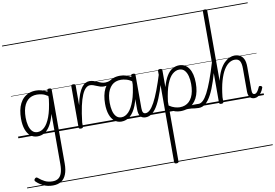

<svg xmlns="http://www.w3.org/2000/svg" viewBox="-151 -1380 3245 2265"><g transform="rotate(-10 1471.0 -248.0)"><path d="M307 619Q243 619 194.5 595.5Q146 572 110 537Q102 529 101.5 520.5Q101 512 111 501Q121 492 128.5 492Q136 492 145 500Q179 530 218.5 550Q258 570 312 570Q354 570 381 550.5Q408 531 421.5 490Q435 449 435 385V-216Q413 -132 382 -80.5Q351 -29 313 -6Q275 17 229 17Q180 17 144.5 -11.5Q109 -40 90 -93.5Q71 -147 71 -223Q71 -275 80 -320.5Q89 -366 107.5 -402.5Q126 -439 154 -465Q182 -491 219 -505Q256 -519 302 -519Q337 -519 369 -509.5Q401 -500 435 -481V-496Q435 -506 441 -510.5Q447 -515 461 -515Q475 -515 481 -510.5Q487 -506 487 -496V388Q487 465 466.5 516.5Q446 568 406.5 593.5Q367 619 307 619ZM237 -33Q281 -33 320 -69Q359 -105 389 -184.5Q419 -264 435 -394V-430Q397 -455 364 -462.5Q331 -470 304 -470Q271 -470 243 -460Q215 -450 193.5 -429.5Q172 -409 157 -379.5Q142 -350 134.5 -311Q127 -272 127 -224Q127 -174 138 -130.5Q149 -87 173 -60Q197 -33 237 -33ZM0 590H610V600H0ZM0 -20H610V0H0ZM0 -505H610V-500H0ZM0 -1110H610V-1100H0Z M747 15Q734 15 728 10.5Q722 6 722 -4V-496Q722 -506 728 -510.5Q734 -515 747 -515Q761 -515 767.5 -510.5Q774 -506 774 -496V-260Q789 -339 809 -389.5Q829 -440 851 -468Q873 -496 896 -507.5Q919 -519 943 -519Q954 -519 959 -511.5Q964 -504 963.5 -494.5Q963 -485 957.5 -477.5Q952 -470 941 -470Q914 -470 889.5 -447.5Q865 -425 843.5 -375.5Q822 -326 804.5 -246.5Q787 -167 774 -53V-4Q774 6 767.5 10.5Q761 15 747 15ZM590 590H994V600H590ZM590 -20H994V0H590ZM590 -505H994V-500H590ZM590 -1110H994V-1100H590Z M1102 -427Q1079 -427 1057.5 -433.5Q1036 -440 1017 -448.5Q998 -457 979 -463.5Q960 -470 940 -470Q929 -470 923 -477Q917 -484 917 -494.5Q917 -505 923.5 -512Q930 -519 942 -519Q968 -519 990.5 -511.5Q1013 -504 1034.5 -494.5Q1056 -485 1078 -477.5Q1100 -470 1125 -470Q1139 -470 1156 -473.5Q1173 -477 1188 -485Q1195 -489 1201 -486Q1207 -483 1209.5 -476.5Q1212 -470 1211.5 -463.5Q1211 -457 1205 -454Q1187 -445 1168 -439Q1149 -433 1132.5 -430Q1116 -427 1102 -427ZM994 590V600ZM994 -20V0ZM994 -505V-500ZM994 -1110V-1100Z M1234 17Q1186 17 1151 -11.5Q1116 -40 1097 -93.5Q1078 -147 1078 -223Q1078 -275 1087 -320.5Q1096 -366 1114.5 -402.5Q1133 -439 1161 -465Q1189 -491 1225.5 -505Q1262 -519 1308 -519Q1348 -519 1382.5 -507.5Q1417 -496 1455 -471V-419Q1414 -449 1377 -459.5Q1340 -470 1311 -470Q1277 -470 1249 -460Q1221 -450 1200 -429.5Q1179 -409 1164 -379.5Q1149 -350 1141.5 -311Q1134 -272 1134 -224Q1134 -173 1144.5 -129.5Q1155 -86 1179 -59.5Q1203 -33 1243 -33Q1288 -33 1328 -74Q1368 -115 1398 -200Q1428 -285 1442 -416L1462 -349Q1448 -223 1416 -142Q1384 -61 1338 -22Q1292 17 1234 17ZM1525 17Q1505 17 1489 11.5Q1473 6 1462 -7Q1451 -20 1445 -41.5Q1439 -63 1439 -95V-496Q1439 -506 1445.5 -510.5Q1452 -515 1465 -515Q1479 -515 1485 -510.5Q1491 -506 1491 -496V-100Q1491 -64 1500 -47.5Q1509 -31 1531 -31Q1541 -31 1545.5 -23.5Q1550 -16 1549.5 -7Q1549 2 1543 9.5Q1537 17 1525 17ZM994 590H1629V600H994ZM994 -20H1629V0H994ZM994 -505H1629V-500H994ZM994 -1110H1629V-1100H994Z M1523 17Q1513 17 1507.5 9.5Q1502 2 1502.5 -7Q1503 -16 1510 -23.5Q1517 -31 1530 -31Q1556 -31 1583 -56Q1610 -81 1639 -134.5Q1668 -188 1700.5 -273Q1733 -358 1770 -477Q1773 -487 1781.5 -488.5Q1790 -490 1797 -485Q1804 -480 1801 -469Q1770 -349 1739 -258Q1708 -167 1675.5 -106Q1643 -45 1605.5 -14Q1568 17 1523 17ZM1629 590V600ZM1629 -20V0ZM1629 -505V-500ZM1629 -1110V-1100Z M2159 17Q2134 17 2113.5 14Q2093 11 2073.5 8.5Q2054 6 2030.5 6.5Q2007 7 1974 14L2004 -15Q2031 -23 2055.5 -26.5Q2080 -30 2100.5 -31Q2121 -32 2138 -31.5Q2155 -31 2166 -31Q2175 -31 2179 -23.5Q2183 -16 2181.5 -7Q2180 2 2174 9.5Q2168 17 2159 17ZM1786 615Q1773 615 1767 610.5Q1761 606 1761 596V-496Q1761 -506 1767.5 -510.5Q1774 -515 1788 -515Q1801 -515 1807 -510.5Q1813 -506 1813 -496V-293Q1836 -375 1866.5 -424.5Q1897 -474 1935 -496.5Q1973 -519 2017 -519Q2091 -519 2133 -455.5Q2175 -392 2175 -279Q2175 -227 2166 -181.5Q2157 -136 2138 -99.5Q2119 -63 2091 -37Q2063 -11 2025.5 3Q1988 17 1940 17Q1908 17 1877.5 7.5Q1847 -2 1813 -24V596Q1813 606 1806.5 610.5Q1800 615 1786 615ZM1813 -73Q1850 -48 1883 -39Q1916 -30 1941 -30Q1975 -30 2003 -40.5Q2031 -51 2052.5 -71.5Q2074 -92 2089 -122Q2104 -152 2111.5 -191Q2119 -230 2119 -278Q2119 -328 2108 -371.5Q2097 -415 2073 -442Q2049 -469 2009 -469Q1966 -469 1927 -435Q1888 -401 1858.5 -324.5Q1829 -248 1813 -121ZM1629 590H2266V600H1629ZM1629 -20H2266V0H1629ZM1629 -505H2266V-500H1629ZM1629 -1110H2266V-1100H1629Z M2160 17Q2150 17 2144.5 9.5Q2139 2 2139.5 -7Q2140 -16 2147 -23.5Q2154 -31 2167 -31Q2192 -31 2219 -56.5Q2246 -82 2275 -137Q2304 -192 2336.5 -279.5Q2369 -367 2406 -491Q2408 -500 2417 -502Q2426 -504 2433.5 -499Q2441 -494 2438 -482Q2406 -358 2375.5 -264.5Q2345 -171 2312 -108.5Q2279 -46 2242 -14.5Q2205 17 2160 17ZM2266 590V600ZM2266 -20V0ZM2266 -505V-500ZM2266 -1110V-1100Z M2826 17Q2809 17 2795 11Q2781 5 2771.5 -6Q2762 -17 2757 -35Q2752 -53 2752 -76V-350Q2752 -411 2735 -440.5Q2718 -470 2673 -470Q2640 -470 2606.5 -448.5Q2573 -427 2543.5 -379.5Q2514 -332 2491 -253.5Q2468 -175 2456 -61V-4Q2456 6 2449.5 10.5Q2443 15 2429 15Q2416 15 2410 10.5Q2404 6 2404 -4V-1096Q2404 -1106 2410 -1110.5Q2416 -1115 2429 -1115Q2443 -1115 2449.5 -1110.5Q2456 -1106 2456 -1096V-255Q2474 -331 2500.5 -382Q2527 -433 2558 -463Q2589 -493 2620 -506Q2651 -519 2678 -519Q2714 -519 2742.5 -505Q2771 -491 2788.5 -456.5Q2806 -422 2806 -360V-89Q2806 -72 2808 -59Q2810 -46 2816.5 -38.5Q2823 -31 2835 -31Q2846 -31 2856 -38.5Q2866 -46 2876.5 -62Q2887 -78 2898 -104Q2901 -112 2908 -113Q2915 -114 2923 -111Q2933 -108 2936.5 -101.5Q2940 -95 2937 -88Q2925 -54 2907.5 -30.5Q2890 -7 2869 5Q2848 17 2826 17ZM2266 590H2942V600H2266ZM2266 -20H2942V0H2266ZM2266 -505H2942V-500H2266ZM2266 -1110H2942V-1100H2266Z"/></g></svg>

Font: Playwrite FR Moderne Guides
Style: Regular
Weight: 400
Designer: Veronika Burian, José Scaglione
Foundry: TypeTogether
Version: Version 1.003